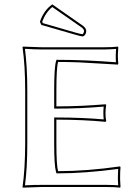

<svg xmlns="http://www.w3.org/2000/svg" viewBox="-20 -863 624 886"><path d="M240.2 -200.2Q240.2 -101.6 248 -73.2Q381.8 -73.2 534.2 -95.2L536.1 -90.8Q534.2 -75.2 534.2 -36.1Q534.2 -26.9 536.1 0L534.2 2.9Q509.8 0 474.1 0H169.9Q169.9 0 85 2.9L84 0Q95.7 -81.5 96.2 -200.2V-444.8Q96.2 -559.6 84 -645L85.9 -647.9Q87.4 -647.9 169.9 -645H463.9Q500 -645 523.9 -647.9L525.9 -645Q523.9 -617.2 523.9 -609.9Q523.9 -585.9 525.9 -568.8L523.9 -564.9Q523.9 -564.9 344.7 -575.2Q292.5 -577.1 248 -577.1Q240.2 -549.8 240.2 -444.8V-372.1Q350.1 -372.1 466.8 -381.8L470.2 -378.9Q467.3 -365.2 466.8 -341.8Q466.8 -317.9 470.2 -304.2L466.8 -300.8Q368.2 -310.5 240.2 -311ZM221.2 -842.8 362.8 -744.1Q377.4 -732.9 377.9 -720.2Q377.9 -705.1 366.7 -696.8Q363.8 -695.3 361.8 -694.8Q352.5 -695.3 323.2 -704.1L170.9 -748L164.1 -762.2Q181.6 -814.9 221.2 -842.8ZM230 -200.2V-320.8H240.2Q359.4 -320.8 458.5 -312Q457 -327.1 457 -341.8Q457 -356.4 458.5 -371.1Q349.1 -361.8 240.2 -361.8H230V-444.8Q230 -550.3 238.3 -579.6L240.7 -586.9H248Q370.6 -586.9 515.1 -575.7Q513.7 -595.7 514.2 -609.9Q514.2 -618.7 515.6 -637.2Q491.7 -635.3 463.9 -634.8H169.9Q141.1 -634.8 95.2 -637.7Q106 -553.2 106 -444.8V-200.2Q106 -87.4 95.2 -7.8Q141.6 -10.3 169.9 -9.8H474.1Q502.4 -9.8 525.4 -7.8Q523.9 -27.3 523.9 -36.1Q523.9 -58.1 525.4 -83.5Q370.6 -63 248 -63H240.7L238.3 -70.3Q230 -99.6 230 -200.2ZM221.2 -830.6Q189.9 -804.7 174.8 -762.7L177.7 -756.3L325.7 -713.4Q355 -705.1 361.3 -705.1Q366.7 -710.4 368.2 -720.2Q366.2 -729.5 357.4 -735.8Z"/></svg>

Font: Linux Biolinum Outline O
Style: Bold
Weight: 700
Designer: Philipp H. Poll
Foundry: Philipp H. Poll
Version: Version 0.9.2